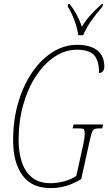

<svg xmlns="http://www.w3.org/2000/svg" viewBox="-20 -951 553 981"><path d="M238 10Q142 10 94.5 -55.5Q47 -121 47 -234Q47 -339 73.5 -428Q100 -517 145.5 -583Q191 -649 250 -685.5Q309 -722 374 -722Q440 -722 476.5 -694Q513 -666 513 -610Q513 -596 505.5 -587Q498 -578 486 -578Q486 -643 460 -670Q434 -697 372 -697Q314 -697 260.5 -662Q207 -627 165 -564Q123 -501 99 -416.5Q75 -332 75 -234Q75 -176 90.5 -126Q106 -76 142 -45.5Q178 -15 239 -15Q272 -15 309.5 -25Q347 -35 370 -53L405 -211Q413 -249 413 -264Q413 -285 408.5 -290Q404 -295 384 -295H351L356 -315H507L502 -295H483Q469 -295 461 -290.5Q453 -286 447.5 -268Q442 -250 433 -208L395 -36Q357 -13 319.5 -1.5Q282 10 238 10ZM380 -771Q375 -806 361 -845Q347 -884 326 -918L329 -931H335Q355 -907 372.5 -874Q390 -841 398 -814Q415 -843 442 -873.5Q469 -904 501 -931H507L504 -918Q470 -879 445 -843Q420 -807 405 -771Z"/></svg>

Font: Noto Serif ExtraCondensed Thin
Style: Italic
Weight: 100
Width: 2
Italic angle: -12°
Designer: Monotype Design Team
Foundry: Monotype Imaging Inc.
Version: Version 2.013